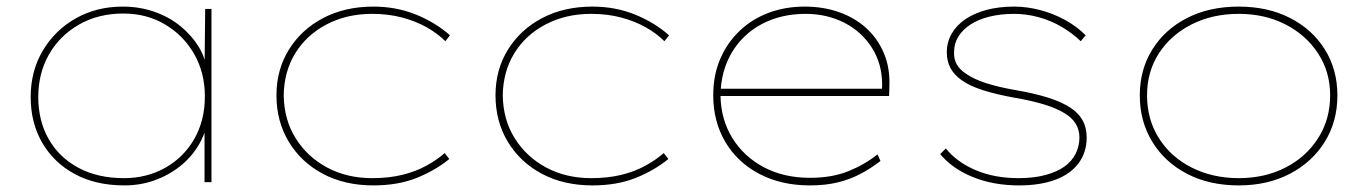

<svg xmlns="http://www.w3.org/2000/svg" viewBox="-20 -552 4150 582"><path d="M357 10Q271 10 207.5 -24Q144 -58 108.5 -118.5Q73 -179 73 -258Q73 -337 110 -399Q147 -461 210 -496.5Q273 -532 352 -532Q403 -532 447.5 -516.5Q492 -501 526 -473.5Q560 -446 581.5 -411.5Q603 -377 607 -338L600 -340L602 -525H621V0H600V-180L611 -189Q603 -147 581 -110.5Q559 -74 524.5 -47Q490 -20 447.5 -5Q405 10 357 10ZM356 -12Q425 -12 481 -43.5Q537 -75 569 -131Q601 -187 601 -260Q601 -331 569 -387.5Q537 -444 481 -477.5Q425 -511 354 -511Q278 -511 219.5 -477.5Q161 -444 128.5 -387Q96 -330 96 -258Q96 -186 127.5 -130.5Q159 -75 217.5 -43.5Q276 -12 356 -12Z M1112 10Q1025 10 959 -25Q893 -60 855.5 -122Q818 -184 818 -263Q818 -341 856 -402Q894 -463 960 -497.5Q1026 -532 1112 -532Q1181 -532 1240.5 -508Q1300 -484 1344 -445L1330 -427Q1306 -451 1273 -469.5Q1240 -488 1198.5 -499Q1157 -510 1108 -510Q1031 -510 970 -478Q909 -446 875 -390.5Q841 -335 840 -263Q841 -189 876.5 -132.5Q912 -76 972 -44Q1032 -12 1108 -12Q1159 -12 1199.5 -22Q1240 -32 1272 -49.5Q1304 -67 1328 -88L1342 -70Q1299 -35 1242.5 -12.5Q1186 10 1112 10Z M1776 10Q1689 10 1623 -25Q1557 -60 1519.5 -122Q1482 -184 1482 -263Q1482 -341 1520 -402Q1558 -463 1624 -497.5Q1690 -532 1776 -532Q1845 -532 1904.5 -508Q1964 -484 2008 -445L1994 -427Q1970 -451 1937 -469.5Q1904 -488 1862.5 -499Q1821 -510 1772 -510Q1695 -510 1634 -478Q1573 -446 1539 -390.5Q1505 -335 1504 -263Q1505 -189 1540.5 -132.5Q1576 -76 1636 -44Q1696 -12 1772 -12Q1823 -12 1863.5 -22Q1904 -32 1936 -49.5Q1968 -67 1992 -88L2006 -70Q1963 -35 1906.5 -12.5Q1850 10 1776 10Z M2435 10Q2348 10 2281.5 -25Q2215 -60 2178.5 -122Q2142 -184 2142 -263Q2142 -324 2163 -373Q2184 -422 2221.5 -458Q2259 -494 2309.5 -513Q2360 -532 2419 -532Q2475 -532 2522.5 -515.5Q2570 -499 2605 -467.5Q2640 -436 2659 -391.5Q2678 -347 2676 -291L2675 -261H2154V-283H2664L2653 -270L2654 -295Q2654 -359 2622.5 -408Q2591 -457 2538.5 -483.5Q2486 -510 2422 -510Q2348 -510 2290 -479.5Q2232 -449 2198.5 -393Q2165 -337 2164 -263Q2165 -190 2200 -133.5Q2235 -77 2295.5 -45Q2356 -13 2435 -13Q2502 -13 2551.5 -33Q2601 -53 2640 -84L2649 -64Q2619 -41 2587.5 -24.5Q2556 -8 2519 1Q2482 10 2435 10Z M3069 10Q2991 10 2928.5 -15.5Q2866 -41 2830 -85L2847 -102Q2881 -60 2938 -36Q2995 -12 3067 -12Q3114 -12 3149 -21.5Q3184 -31 3206.5 -47Q3229 -63 3240.5 -86Q3252 -109 3252 -135Q3252 -183 3205 -210Q3182 -224 3144.5 -235.5Q3107 -247 3054 -256Q2999 -266 2958.5 -279Q2918 -292 2895 -309Q2872 -325 2861 -346Q2850 -367 2850 -393Q2850 -424 2864.5 -449.5Q2879 -475 2906 -493.5Q2933 -512 2970.5 -522Q3008 -532 3054 -532Q3093 -532 3133 -521.5Q3173 -511 3208.5 -491.5Q3244 -472 3271 -445L3256 -427Q3230 -452 3197.5 -471Q3165 -490 3128 -500Q3091 -510 3054 -510Q3013 -510 2979 -501.5Q2945 -493 2921.5 -477.5Q2898 -462 2885 -441Q2872 -420 2872 -394Q2871 -373 2880.5 -356.5Q2890 -340 2909 -328Q2932 -312 2969 -300Q3006 -288 3058 -279Q3116 -269 3157 -256Q3198 -243 3224 -226Q3249 -210 3261.5 -187.5Q3274 -165 3274 -135Q3274 -91 3250 -58Q3226 -25 3180 -7.5Q3134 10 3069 10Z M3735 10Q3646 10 3578.5 -25Q3511 -60 3473 -122Q3435 -184 3435 -263Q3435 -341 3473 -402Q3511 -463 3578.5 -497.5Q3646 -532 3735 -532Q3823 -532 3890.5 -497.5Q3958 -463 3996 -402Q4034 -341 4034 -263Q4034 -184 3996 -122.5Q3958 -61 3890.5 -25.5Q3823 10 3735 10ZM3735 -12Q3814 -12 3876.5 -44Q3939 -76 3975.5 -133Q4012 -190 4012 -263Q4012 -334 3975.5 -390Q3939 -446 3876.5 -478Q3814 -510 3735 -510Q3655 -510 3592 -478Q3529 -446 3493 -390.5Q3457 -335 3457 -263Q3457 -190 3493 -133Q3529 -76 3592.5 -44Q3656 -12 3735 -12Z"/></svg>

Font: Lexend Exa Thin
Style: Regular
Weight: 250
Designer: Bonnie Shaver-Troup, Thomas Jockin
Foundry: Lexend
Version: Version 1.007